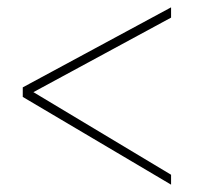

<svg xmlns="http://www.w3.org/2000/svg" viewBox="-20 -493 557 523"><path d="M446 -445 71 -242 446 -17V10L42 -229V-255L446 -473Z"/></svg>

Font: Tajawal ExtraLight
Style: Regular
Weight: 275
Designer: Boutros Fonts
Foundry: Created by Boutros International 2017
Version: Version 1.700